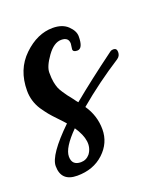

<svg xmlns="http://www.w3.org/2000/svg" viewBox="-84 -434 427 503"><g transform="rotate(-20 129.5 -183.0)"><path d="M148 -306 150 -321Q150 -339 129.5 -339Q109 -339 90 -312.5Q71 -286 71 -269Q71 -252 73 -242Q75 -232 77.5 -225.5Q80 -219 86 -210Q92 -201 95 -197L106 -183Q113 -173 116 -170Q168 -213 240 -266Q244 -269 249 -269Q259 -269 259 -258Q259 -247 250 -241Q186 -200 129 -152Q151 -120 151 -82Q151 -44 122 -17Q93 10 48 10Q3 10 3 -33Q3 -64 69 -128Q64 -134 51 -147.5Q38 -161 31.5 -169Q25 -177 16 -190Q0 -215 0 -244Q0 -303 38 -339.5Q76 -376 119 -376Q146 -376 161 -361.5Q176 -347 176 -332Q176 -298 160 -298Q148 -298 148 -306ZM84 -109Q44 -69 44 -44.5Q44 -20 69 -20Q84 -20 94 -32Q116 -62 84 -109Z"/></g></svg>

Font: Cookie
Style: Regular
Weight: 400
Designer: Ania Kruk
Foundry: Ania Kruk
Version: Version 1.004